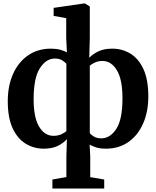

<svg xmlns="http://www.w3.org/2000/svg" viewBox="-20 -839 894 1099"><path d="M280 240V188.5L360 174.5V56.5L363 -43Q344 -20.5 311.5 -4.2Q279 12 230 12Q174.5 12 127.8 -16Q81 -44 52.8 -104Q24.5 -164 24.5 -260Q24.5 -348 54.8 -415.8Q85 -483.5 140.5 -522Q196 -560.5 272 -560.5Q302 -560.5 325.8 -554Q349.5 -547.5 363 -539L359 -621V-735L287 -748V-794L459.5 -819H466.5L494 -802V-621L491 -508.5Q511 -529.5 543 -545Q575 -560.5 623.5 -560.5Q679.5 -560.5 726.2 -532.2Q773 -504 801 -443.5Q829 -383 829 -287Q829 -199.5 799.2 -132Q769.5 -64.5 715 -26.2Q660.5 12 586 12Q553 12 529.8 4.5Q506.5 -3 493 -11L496.5 56.5V175L576.5 188.5V240ZM286.5 -61.5Q311 -61.5 330.2 -70Q349.5 -78.5 360 -89V-473Q354 -482.5 336.8 -493.2Q319.5 -504 294.5 -504Q243.5 -504 208 -448.2Q172.5 -392.5 172.5 -271Q172.5 -166 204 -113.8Q235.5 -61.5 286.5 -61.5ZM559.5 -47Q610 -47 645.5 -101Q681 -155 681 -276Q681 -384.5 648.8 -437.2Q616.5 -490 567 -490Q543 -490 524 -481.5Q505 -473 494 -463V-77.5Q499.5 -68.5 516.8 -57.8Q534 -47 559.5 -47Z"/></svg>

Font: Merriweather Text Regular
Style: Bold
Weight: 700
Designer: Eben Sorkin
Foundry: Eben Sorkin
Version: Version 2.100; ttfautohint (v1.7.19-72a1) -l 8 -r 50 -G 200 